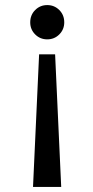

<svg xmlns="http://www.w3.org/2000/svg" viewBox="-20 -559 366 756"><path d="M197 -345 221 177H110L134 -345ZM166 -539Q194 -539 213.5 -519.5Q233 -500 233 -471Q233 -443 213.5 -423.5Q194 -404 166 -404Q138 -404 118.5 -423.5Q99 -443 99 -471Q99 -500 118.5 -519.5Q138 -539 166 -539Z"/></svg>

Font: Medium
Style: Regular
Weight: 500
Designer: Fernando Haro
Foundry: deFharo
Version: Version 1.787